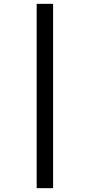

<svg xmlns="http://www.w3.org/2000/svg" viewBox="-20 -889 442 1000"><path d="M171 -869H256.5V91H171Z"/></svg>

Font: Merriweather 60pt Black
Style: Italic
Weight: 900
Italic angle: -7.8°
Version: Version 2.101